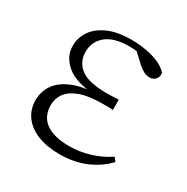

<svg xmlns="http://www.w3.org/2000/svg" viewBox="-129 -634 742 761"><g transform="rotate(30 242.0 -254.0)"><path d="M239 14Q182 14 139.5 -3Q97 -20 74 -51.5Q51 -83 51 -125Q51 -164 72.5 -195.5Q94 -227 140 -246.5Q186 -266 259 -267V-259Q161 -262 116 -298Q71 -334 71 -385Q71 -422 92 -453Q113 -484 155.5 -503Q198 -522 262 -522Q295 -522 327 -516.5Q359 -511 386.5 -499.5Q414 -488 431 -469Q434 -450 423.5 -439Q413 -428 398 -428Q383 -428 372 -433.5Q361 -439 344 -453L289 -504L343 -502L347 -485Q322 -490 305 -492.5Q288 -495 268 -495Q198 -495 162.5 -466Q127 -437 127 -390Q127 -344 162 -316.5Q197 -289 282 -289Q293 -289 305.5 -289.5Q318 -290 336 -291V-244Q318 -245 309.5 -245Q301 -245 293 -245Q224 -245 185 -230Q146 -215 129.5 -191Q113 -167 113 -138Q113 -87 149.5 -60Q186 -33 258 -33Q305 -33 350.5 -47Q396 -61 435 -87L448 -70Q414 -33 361 -9.5Q308 14 239 14Z"/></g></svg>

Font: Noto Serif HK
Style: Regular
Weight: 200
Designer: Ryoko NISHIZUKA 西塚涼子 (kana & ideographs); Frank Grießhammer (Latin, Greek & Cyrillic); Wenlong ZHANG 张文龙 (bopomofo); San
Foundry: Adobe
Version: Version 2.001;hotconv 1.1.0;makeotfexe 2.6.0